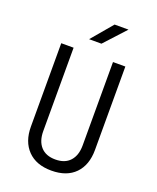

<svg xmlns="http://www.w3.org/2000/svg" viewBox="-171 -1044 942 1154"><g transform="rotate(20 300.0 -467.5)"><path d="M95 -197V-730H174V-197Q174 -133 206.5 -97Q239 -61 300 -61Q361 -61 393.5 -97Q426 -133 426 -197V-730H505V-197Q505 -100 451.5 -45Q398 10 300 10Q203 10 149 -45.5Q95 -101 95 -197ZM323 -810H244L358 -945H447Z"/></g></svg>

Font: JetBrains Mono Semi Light
Style: Regular
Weight: 350
Monospace: yes
Designer: Philipp Nurullin, Konstantin Bulenkov
Foundry: JetBrains
Version: 2.002